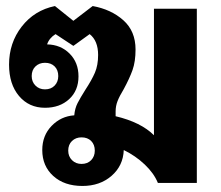

<svg xmlns="http://www.w3.org/2000/svg" viewBox="-20 -606 732 636"><path d="M632 -577V0H503Q490 -32 459.5 -61Q429 -90 390 -109Q388 -57 349.5 -23.5Q311 10 253 10Q193 10 156.5 -23Q120 -56 120 -109Q120 -157 151 -189Q182 -221 226 -224Q228 -247 237 -264.5Q246 -282 263 -309Q284 -341 294.5 -365.5Q305 -390 305 -424Q305 -471 277 -493L223 -454L164 -493Q143 -480 136 -459Q181 -458 210.5 -428.5Q240 -399 240 -353Q240 -306 209 -277.5Q178 -249 129 -249Q76 -249 43 -288Q10 -327 10 -392Q10 -464 52 -518Q94 -572 162 -586L223 -537L287 -586Q348 -575 388.5 -539Q429 -503 429 -442Q429 -402 419 -374Q409 -346 390 -311Q376 -288 369.5 -271.5Q363 -255 363 -237V-221Q447 -201 490 -158V-577ZM129 -398Q110 -398 97.5 -386Q85 -374 85 -354Q85 -335 97.5 -322.5Q110 -310 129 -310Q149 -310 161 -322.5Q173 -335 173 -354Q173 -374 161 -386Q149 -398 129 -398ZM294 -107Q294 -127 282 -139Q270 -151 250 -151Q231 -151 218.5 -139Q206 -127 206 -107Q206 -88 218.5 -75.5Q231 -63 250 -63Q270 -63 282 -75.5Q294 -88 294 -107Z"/></svg>

Font: Sarabun ExtraBold
Style: Regular
Weight: 800
Version: Version 1.000; ttfautohint (v1.6)